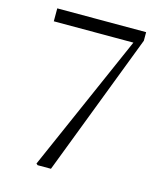

<svg xmlns="http://www.w3.org/2000/svg" viewBox="-109 -807 758 889"><g transform="rotate(15 270.0 -362.5)"><path d="M155 0 148 -6 448 -689 440 -648V-663H55V-725H481V-684L219 0Z"/></g></svg>

Font: Noto Serif TC ExtraLight Light
Style: Regular
Weight: 300
Version: Version 2.003-H1;hotconv 1.1.1;makeotfexe 2.6.0